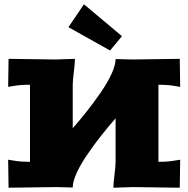

<svg xmlns="http://www.w3.org/2000/svg" viewBox="-20 -876 880 897"><path d="M494.1 -640.1 299.8 -749 372.1 -856 549.8 -707ZM819.8 -601.1 821.8 -470.2 797.9 -474.1Q766.6 -480 720.2 -480V-120.1Q766.6 -120.1 797.9 -126L821.8 -129.9L819.8 1L600.1 -2L509.8 1Q509.8 -19.5 514.9 -59.8Q520 -100.1 520 -120.1V-323.2Q484.9 -283.2 454.1 -244.1Q423.3 -205.1 390.9 -158.4Q358.4 -111.8 339.1 -70.1Q319.8 -28.3 319.8 0L240.2 -2L20 1L18.1 -129.9L42 -126Q73.2 -120.1 120.1 -120.1V-480Q73.2 -480 42 -474.1L18.1 -470.2L20 -601.1L240.2 -598.1L330.1 -601.1Q330.1 -580.6 325 -540.3Q319.8 -500 319.8 -480V-276.9Q355 -316.9 385.7 -356Q416.5 -395 449 -441.7Q481.4 -488.3 500.7 -530Q520 -571.8 520 -600.1L600.1 -598.1Z"/></svg>

Font: Zantroke
Style: Regular
Weight: 500
Foundry: gluk
Version: Version 0.36